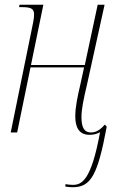

<svg xmlns="http://www.w3.org/2000/svg" viewBox="-20 -556 491 806"><path d="M285 230C362 230 390 179 428 -24L420 -33C399 -9 382 0 362 0C331 0 322 -25 322 -65C322 -97 330 -136 345 -200L419 -536H390L336 -283H110L162 -536H62L60 -526H73C111 -526 123 -519 123 -495C123 -486 122 -475 119 -461L25 0H52L108 -273H333L317 -200C306 -152 296 -108 296 -68C296 -24 310 10 356 10C374 10 387 6 400 -1C363 202 323 220 286 220C276 220 266 219 255 217L254 227C265 229 274 230 285 230Z"/></svg>

Font: Noto Serif Display Condensed Thin
Style: Italic
Weight: 100
Width: 3
Italic angle: -12°
Designer: Monotype Design Team
Foundry: Monotype Imaging Inc.
Version: Version 2.009